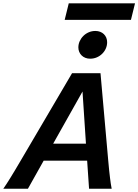

<svg xmlns="http://www.w3.org/2000/svg" viewBox="-29 -1153 845 1173"><path d="M295.9 -275.4H496.1L475.1 -593.8ZM503.4 -171.4H237.8L141.6 0H-8.8Q1.5 -14.6 11.7 -30.5Q22 -46.4 34.2 -66.2Q46.4 -85.9 61.8 -111.6Q77.1 -137.2 97.2 -171.4L411.1 -705.6H585L632.3 -171.4Q635.3 -137.7 637.9 -112.1Q640.6 -86.4 643.1 -66.4Q645.5 -46.4 647.9 -30.5Q650.4 -14.6 653.3 0H515.1ZM449.7 -863.3Q449.7 -883.3 458 -901.6Q466.3 -919.9 480.5 -933.8Q494.6 -947.8 513.4 -955.8Q532.2 -963.9 553.7 -963.9Q569.8 -963.9 583 -958.7Q596.2 -953.6 605.7 -944.3Q615.2 -935.1 620.4 -922.4Q625.5 -909.7 625.5 -895Q625.5 -874.5 617.4 -856.4Q609.4 -838.4 595.2 -824.5Q581.1 -810.5 562.3 -802.5Q543.5 -794.4 521.5 -794.4Q505.9 -794.4 492.7 -799.6Q479.5 -804.7 470 -814Q460.4 -823.2 455.1 -835.9Q449.7 -848.6 449.7 -863.3ZM391.1 -1132.8H795.9L771 -1031.7H366.2Z"/></svg>

Font: Andika New Basic
Style: Bold Italic
Weight: 700
Italic angle: -14°
Designer: Victor Gaultney, Annie Olsen, Pablo Ugerman
Foundry: SIL International
Version: Version 5.500